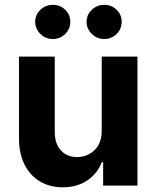

<svg xmlns="http://www.w3.org/2000/svg" viewBox="-20 -785 662 812"><path d="M410.2 -232.2V-545.5H561.4V0H416.2V-99.1H410.5Q392 -51.1 349.3 -22Q306.5 7.1 245 7.1Q190.3 7.1 148.8 -17.8Q107.2 -42.6 84 -88.4Q60.7 -134.2 60.4 -198.2V-545.5H211.6V-225.1Q212 -176.8 237.6 -148.8Q263.1 -120.7 306.1 -120.7Q333.5 -120.7 357.2 -133.3Q381 -146 395.8 -170.8Q410.5 -195.7 410.2 -232.2ZM203.5 -620Q172.9 -620 150.9 -641.5Q128.9 -663 128.9 -692.5Q128.9 -722.7 150.9 -743.6Q172.9 -764.6 203.5 -764.6Q234.4 -764.6 255.9 -743.6Q277.3 -722.7 277.3 -692.5Q277.3 -663 255.9 -641.5Q234.4 -620 203.5 -620ZM420.8 -620Q390.3 -620 368.3 -641.5Q346.2 -663 346.2 -692.5Q346.2 -722.7 368.3 -743.6Q390.3 -764.6 420.8 -764.6Q451.7 -764.6 473.2 -743.6Q494.7 -722.7 494.7 -692.5Q494.7 -663 473.2 -641.5Q451.7 -620 420.8 -620Z"/></svg>

Font: InterMG
Style: Bold
Weight: 700
Designer: Rasmus Andersson
Foundry: rsms
Version: Version 3.019;December 26, 2023;FontCreator 15.0.0.2955 64-b